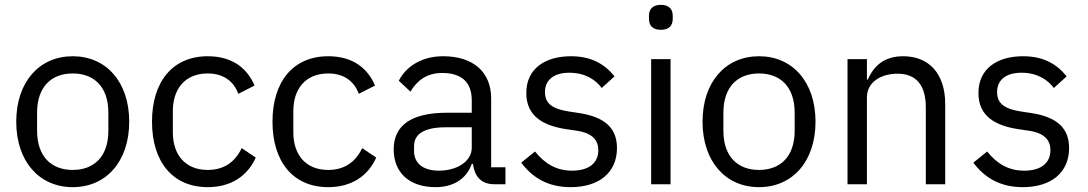

<svg xmlns="http://www.w3.org/2000/svg" viewBox="-20 -760 4486 792"><path d="M280 12C418 12 513 -94 513 -258C513 -422 418 -528 280 -528C142 -528 47 -422 47 -258C47 -94 142 12 280 12ZM280 -59C194 -59 133 -112 133 -221V-295C133 -404 194 -457 280 -457C366 -457 427 -404 427 -295V-221C427 -112 366 -59 280 -59Z M837 12C935 12 1002 -36 1035 -110L977 -149C949 -90 902 -59 837 -59C742 -59 693 -124 693 -214V-302C693 -392 742 -457 837 -457C900 -457 944 -426 963 -373L1030 -407C1000 -478 939 -528 837 -528C692 -528 607 -423 607 -258C607 -93 692 12 837 12Z M1334 12C1432 12 1499 -36 1532 -110L1474 -149C1446 -90 1399 -59 1334 -59C1239 -59 1190 -124 1190 -214V-302C1190 -392 1239 -457 1334 -457C1397 -457 1441 -426 1460 -373L1527 -407C1497 -478 1436 -528 1334 -528C1189 -528 1104 -423 1104 -258C1104 -93 1189 12 1334 12Z M2065 0V-70H2006V-354C2006 -463 1932 -528 1808 -528C1715 -528 1653 -482 1625 -427L1673 -382C1701 -429 1742 -459 1804 -459C1886 -459 1926 -419 1926 -346V-295H1824C1674 -295 1604 -241 1604 -144C1604 -48 1668 12 1777 12C1849 12 1904 -21 1926 -84H1931C1937 -36 1961 0 2020 0ZM1790 -56C1728 -56 1688 -85 1688 -136V-157C1688 -207 1729 -235 1820 -235H1926V-150C1926 -97 1869 -56 1790 -56Z M2334 12C2452 12 2525 -49 2525 -149C2525 -227 2481 -277 2367 -294L2327 -300C2263 -310 2228 -330 2228 -380C2228 -429 2263 -460 2329 -460C2395 -460 2439 -429 2462 -397L2515 -445C2473 -497 2418 -528 2335 -528C2230 -528 2151 -478 2151 -376C2151 -280 2222 -241 2317 -227L2358 -221C2426 -211 2448 -180 2448 -140C2448 -87 2408 -56 2340 -56C2275 -56 2227 -85 2187 -135L2130 -89C2176 -28 2239 12 2334 12Z M2706 -637C2740 -637 2755 -655 2755 -682V-695C2755 -722 2740 -740 2706 -740C2672 -740 2657 -722 2657 -695V-682C2657 -655 2672 -637 2706 -637ZM2666 0H2746V-516H2666Z M3111 12C3249 12 3344 -94 3344 -258C3344 -422 3249 -528 3111 -528C2973 -528 2878 -422 2878 -258C2878 -94 2973 12 3111 12ZM3111 -59C3025 -59 2964 -112 2964 -221V-295C2964 -404 3025 -457 3111 -457C3197 -457 3258 -404 3258 -295V-221C3258 -112 3197 -59 3111 -59Z M3556 0V-358C3556 -424 3618 -456 3682 -456C3759 -456 3799 -409 3799 -317V0H3879V-331C3879 -456 3812 -528 3706 -528C3629 -528 3585 -490 3560 -432H3556V-516H3476V0Z M4199 12C4317 12 4390 -49 4390 -149C4390 -227 4346 -277 4232 -294L4192 -300C4128 -310 4093 -330 4093 -380C4093 -429 4128 -460 4194 -460C4260 -460 4304 -429 4327 -397L4380 -445C4338 -497 4283 -528 4200 -528C4095 -528 4016 -478 4016 -376C4016 -280 4087 -241 4182 -227L4223 -221C4291 -211 4313 -180 4313 -140C4313 -87 4273 -56 4205 -56C4140 -56 4092 -85 4052 -135L3995 -89C4041 -28 4104 12 4199 12Z"/></svg>

Font: IBM Plex Arabic
Style: Regular
Weight: 400
Designer: Mike Abbink, Paul van der Laan, Pieter van Rosmalen, Wael Morcos, Khajak Apelian
Foundry: Bold Monday
Version: Version 1.0